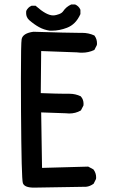

<svg xmlns="http://www.w3.org/2000/svg" viewBox="-20 -836 540 865"><path d="M273.9 -413.6H293Q320.3 -413.6 344.2 -401.9L344.7 -400.9Q356.4 -387.7 356.4 -368.2Q356.4 -365.2 356 -360.8L344.7 -338.9L343.3 -337.9Q320.3 -324.7 291.5 -324.7Q284.2 -324.7 276.9 -325.7L165.5 -329.6L169.4 -79.6L377.4 -85.4L400.9 -72.8Q413.1 -56.6 413.1 -37.1Q413.1 -34.2 412.6 -29.8L401.9 -8.3Q385.7 3.4 368.7 5.4Q368.2 5.4 132.8 9.3Q89.8 9.3 83 -11.2Q76.7 -29.3 74.7 -333.5Q74.2 -418.9 74.2 -481.9Q74.2 -643.6 77.6 -660.2Q83.5 -686.5 130.4 -692.9H130.9Q289.1 -688 334 -688H350.1Q378.9 -688 404.8 -676.3L405.8 -675.3Q417 -660.2 417 -640.6Q417 -637.7 416.5 -633.3L405.3 -611.3L403.8 -610.4Q378.4 -598.6 349.1 -598.6Q337.9 -598.6 326.7 -600.1L165.5 -606L163.6 -416.5Q240.7 -413.6 273.9 -413.6ZM97.7 -776.9Q97.7 -781.2 98.1 -786.6Q105.5 -802.7 121.1 -809.6L122.1 -810.1H140.6L142.1 -808.6Q189.5 -766.6 219.2 -766.6Q226.1 -766.6 234.1 -768.6Q242.2 -770.5 246.6 -772.5Q259.3 -777.3 265.1 -786.1Q277.8 -805.2 300.8 -815.9H318.4Q335 -808.6 341.8 -793L342.3 -792V-772.5Q331.5 -748.5 316.4 -733.4Q301.3 -718.3 281.7 -710.9Q247.6 -697.8 213.9 -697.8Q207 -697.8 204.1 -697.8Q177.7 -701.7 155.8 -713.9Q134.3 -725.6 111.3 -745.6Q97.7 -758.3 97.7 -776.9Z"/></svg>

Font: Bakudai
Style: Medium
Weight: 500
Version: Version 1.48